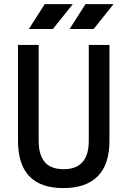

<svg xmlns="http://www.w3.org/2000/svg" viewBox="-20 -914 626 943"><path d="M291 9.8Q68.4 9.8 68.4 -222.7V-693.4H169.9V-222.7Q169.9 -153.3 199.7 -118.2Q229.5 -83 293 -83Q416 -83 416 -222.7V-693.4H517.6V-222.7Q517.6 -106.4 460 -48.3Q402.3 9.8 291 9.8ZM321.8 -771.5 399.9 -893.6H537.6L439.9 -771.5ZM121.6 -771.5 199.7 -893.6H337.4L239.7 -771.5Z"/></svg>

Font: Cascadia Code
Style: Regular
Weight: 400
Monospace: yes
Designer: Aaron Bell
Foundry: Saja Typeworks
Version: Version 2106.017